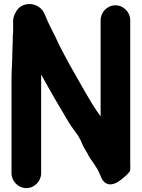

<svg xmlns="http://www.w3.org/2000/svg" viewBox="-20 -734 707 959"><path d="M43.5 -527C43.5 -506.6 41.5 -490 41.5 -465C41.5 -422.9 37.5 -383.9 37.5 -338V131C37.5 171.2 70.9 205.5 111.5 205.5C152.1 205.5 185.5 171.2 185.5 131V-338C185.5 -346.3 185.6 -353.6 185.8 -361.7C229.5 -281.5 275 -203.7 321.3 -126.5C338.7 -98 352 -82.1 369.6 -57.1C375.5 -47.5 375.9 -44.4 383.6 -31.6C387.5 -20.5 394.1 -6.9 399.9 3.8C407.2 18.4 414.7 26.4 418.4 35.6C424.8 51.7 436.9 65.3 444.6 76.9L454.4 91.7C458.1 97.8 463 105.6 467.4 112.6C472 120.3 473.3 127.3 480.6 140.2C485.2 153.5 491.5 167.1 501.9 176C532.2 201.8 570.2 175.2 585.2 163.3C597.3 153.8 618.1 136.9 627.4 122.9C632.8 114.9 630.5 93.6 630.5 82V-633C630.5 -673.2 597.1 -707.5 556.5 -707.5C515.9 -707.5 482.5 -673.2 482.5 -633V-152.9C454.2 -190.5 429.7 -232.3 404.8 -275.2C356.4 -360.9 299 -456.6 257.3 -548.4L234.2 -594.6C223.6 -615.8 212.7 -638.2 205.7 -657.3C191.5 -696.4 157.3 -716.4 119.9 -713.5C95.3 -711.1 75.4 -699.9 62.9 -680.2C51.9 -662.7 45.5 -646.1 45.5 -630V-574.7C44 -560 43.5 -544.5 43.5 -527Z"/></svg>

Font: Smoothie
Style: SeBd
Weight: 600
Foundry: Cannot Into Space Fonts
Version: Version 0.8